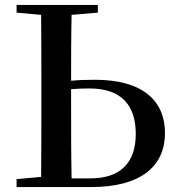

<svg xmlns="http://www.w3.org/2000/svg" viewBox="-20 -755 709 775"><path d="M47 0H348C551 0 646 -86 646 -218C646 -344 561 -433 364 -433C328 -433 296 -432 267 -429C267 -511 267 -603 269 -695L375 -704V-735H47V-704L146 -695C147 -596 147 -494 147 -393V-342C147 -242 147 -141 146 -41L47 -32ZM267 -395C291 -397 316 -398 341 -398C474 -398 528 -326 528 -214C528 -98 466 -35 345 -35H269C267 -136 267 -239 267 -342Z"/></svg>

Font: Noto Serif JP SemiBold
Style: Regular
Weight: 600
Designer: Ryoko NISHIZUKA 西塚涼子 (kana & ideographs); Frank Grießhammer (Latin, Greek & Cyrillic); Wenlong ZHANG 张文龙 (bopomofo); San
Foundry: Adobe
Version: Version 2.001;hotconv 1.1.0;makeotfexe 2.6.0